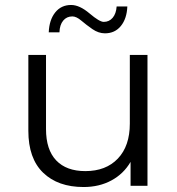

<svg xmlns="http://www.w3.org/2000/svg" viewBox="-20 -747 713 772"><path d="M271 -681Q248 -681 234 -664Q220 -647 219 -617H176Q178 -667 202 -697Q226 -727 266 -727Q300 -727 340 -693Q380 -659 397 -659Q419 -659 433 -675.5Q447 -692 449 -721H492Q490 -672 466 -642.5Q442 -613 402 -613Q376 -613 351.5 -630Q327 -647 307 -664Q287 -681 271 -681ZM502 -526H573V0H505V-96Q477 -48 428 -21.5Q379 5 316 5Q213 5 153.5 -52.5Q94 -110 94 -221V-526H165V-228Q165 -145 206 -102Q247 -59 323 -59Q406 -59 454 -109.5Q502 -160 502 -250Z"/></svg>

Font: Montserrat Alternates
Style: Regular
Weight: 400
Designer: Julieta Ulanovsky
Foundry: Julieta Ulanovsky
Version: Version 7.200;PS 007.200;hotconv 1.0.88;makeotf.lib2.5.64775